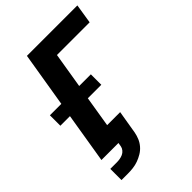

<svg xmlns="http://www.w3.org/2000/svg" viewBox="-259 -844 1117 1117"><g transform="rotate(-45 300.0 -285.0)"><path d="M59 165V73H112Q124 73 137 71Q150 69 162.5 63.5Q175 58 184 47Q193 36 195 24L199 0H59L110 -310H31V-396H125L181 -735H596L577 -615H308L272 -396H368V-310H257L226 -120H333L309 24Q305 45 296.5 65.5Q288 86 273 103.5Q258 121 238 133Q218 145 197 152.5Q176 160 154.5 162.5Q133 165 112 165Z"/></g></svg>

Font: Iosevka Curly HvExObl
Style: Regular
Weight: 900
Width: 7
Italic angle: -9°
Monospace: yes
Designer: Belleve Invis
Foundry: Belleve Invis
Version: Version 11.1.0; ttfautohint (v1.8.3)